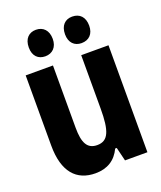

<svg xmlns="http://www.w3.org/2000/svg" viewBox="-139 -828 777 926"><g transform="rotate(-20 250.0 -364.5)"><path d="M342 -603C381 -603 405 -628 405 -670C405 -714 381 -739 342 -739C306 -739 281 -715 281 -670C281 -627 306 -603 342 -603ZM156 -603C193 -603 218 -628 218 -670C218 -714 193 -739 156 -739C120 -739 95 -715 95 -670C95 -626 120 -603 156 -603ZM191 10C252 10 295 -17 320 -70H328L345 0H460V-549H320V-275C320 -161 302 -115 245 -115C194 -115 175 -152 175 -230V-549H35V-189C35 -53 94 10 191 10Z"/></g></svg>

Font: Noto Sans Mono ExtraCondensed ExtraBold
Style: Regular
Weight: 800
Width: 2
Designer: Monotype Design Team
Foundry: Monotype Imaging Inc.
Version: Version 2.014